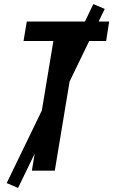

<svg xmlns="http://www.w3.org/2000/svg" viewBox="-20 -841 558 946"><path d="M137 0 243 -639H96L112 -735H518L503 -639H356L250 0ZM69 85 13 61 440 -821 496 -797Z"/></svg>

Font: Iosevka Curly Oblique
Style: Bold
Weight: 700
Italic angle: -9°
Monospace: yes
Designer: Belleve Invis
Foundry: Belleve Invis
Version: Version 11.1.0; ttfautohint (v1.8.3)